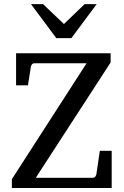

<svg xmlns="http://www.w3.org/2000/svg" viewBox="-20 -936 615 956"><path d="M536.1 0H39.1V-43.9L411.1 -621.1H150.9Q138.2 -621.1 133.8 -604L119.1 -511.2H60.1V-670.9H530.8V-625L158.2 -50.8H442.9Q449.7 -50.8 454.1 -56.2Q458.5 -61.5 460 -68.8L477.1 -185.1H536.1ZM461.4 -915.5 335.4 -746.1H260.3L134.3 -915.5H194.3L298.3 -816.4L401.4 -915.5Z"/></svg>

Font: Charis
Style: Regular
Weight: 400
Designer: Walt Agee, Miriam Martin, Annie Olsen, Victor Gaultney, Lorna Priest, Alan Ward, Bob Hallissy, Martin Hosken, Sharon Cor
Foundry: SIL Global
Version: Version 7.000